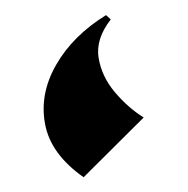

<svg xmlns="http://www.w3.org/2000/svg" viewBox="-20 -223 253 259"><path d="M123 -202.6 129.4 -196.8Q108.9 -170.4 113 -145Q117.2 -119.6 135 -98.6Q152.8 -77.6 173.8 -64.5L92.8 16.1Q48.3 -15.1 40.8 -55.7Q33.2 -96.2 55.7 -135.5Q78.1 -174.8 123 -202.6Z"/></svg>

Font: Lateef
Style: Bold
Weight: 700
Designer: SIL International
Foundry: SIL International
Version: Version 4.200